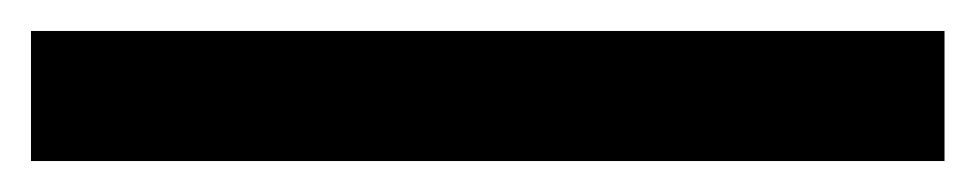

<svg xmlns="http://www.w3.org/2000/svg" viewBox="-20 4 630 124"><path d="M0 108V24H590V108Z"/></svg>

Font: Bricolage Grotesque 16pt
Style: Regular
Weight: 400
Version: Version 1.001;gftools[0.9.33.dev8+g029e19f]